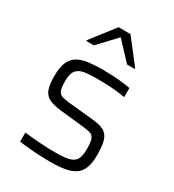

<svg xmlns="http://www.w3.org/2000/svg" viewBox="-181 -841 860 951"><g transform="rotate(30 249.5 -365.5)"><path d="M255 8Q228 8 195.5 6.5Q163 5 131.5 2Q100 -1 76 -4V-56Q104 -53 127 -51Q150 -49 171 -47.5Q192 -46 213 -45.5Q234 -45 259 -45Q313 -45 338.5 -54Q364 -63 372.5 -83.5Q381 -104 381 -137Q381 -176 374.5 -193.5Q368 -211 353 -216Q338 -221 310 -224L171 -239Q126 -244 101.5 -258Q77 -272 68.5 -299.5Q60 -327 60 -371Q60 -421 73 -450.5Q86 -480 111.5 -494.5Q137 -509 173.5 -513.5Q210 -518 256 -518Q281 -518 309 -516.5Q337 -515 364 -512Q391 -509 412 -505V-453Q384 -458 358 -460.5Q332 -463 305 -464Q278 -465 248 -465Q208 -465 179 -460.5Q150 -456 134.5 -437.5Q119 -419 119 -375Q119 -342 124.5 -325Q130 -308 145.5 -302Q161 -296 189 -293L329 -279Q372 -275 395.5 -263.5Q419 -252 429.5 -223.5Q440 -195 440 -138Q440 -92 429 -63.5Q418 -35 395 -19.5Q372 -4 337 2Q302 8 255 8ZM111 -600V-605L215 -739H283L387 -605V-600H344L249 -701L154 -600Z"/></g></svg>

Font: Saira Thin Light
Style: Regular
Weight: 300
Version: Version 1.101